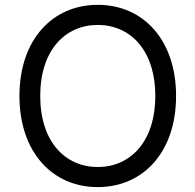

<svg xmlns="http://www.w3.org/2000/svg" viewBox="-20 -757 801 787"><path d="M701.7 -363.6C701.7 -593.8 566.8 -737.2 380.7 -737.2C194.6 -737.2 59.7 -593.8 59.7 -363.6C59.7 -133.5 194.6 9.9 380.7 9.9C566.8 9.9 701.7 -133.5 701.7 -363.6ZM144.9 -363.6C144.9 -552.6 248.6 -654.8 380.7 -654.8C512.8 -654.8 616.5 -552.6 616.5 -363.6C616.5 -174.7 512.8 -72.4 380.7 -72.4C248.6 -72.4 144.9 -174.7 144.9 -363.6Z"/></svg>

Font: Margiela Sans
Style: Regular
Weight: 400
Designer: Stefan Endress, Andreas Faust
Version: Version 1.100;FEAKit 1.0